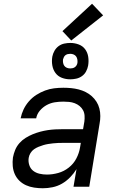

<svg xmlns="http://www.w3.org/2000/svg" viewBox="-20 -996 640 1024"><path d="M208 8Q185 8 162 4.5Q139 1 119 -8Q99 -17 83.5 -32Q68 -47 59 -67Q50 -87 48 -110Q46 -133 49 -156Q53 -177 61 -196.5Q69 -216 83.5 -232.5Q98 -249 116.5 -260.5Q135 -272 154.5 -280Q174 -288 194.5 -293.5Q215 -299 235 -302Q255 -305 275.5 -306Q296 -307 316 -307H423L430 -348Q432 -363 431 -379Q430 -395 423 -408Q416 -421 404.5 -430.5Q393 -440 378.5 -445.5Q364 -451 348.5 -452.5Q333 -454 318 -454Q295 -454 272.5 -450.5Q250 -447 229.5 -436Q209 -425 193 -406.5Q177 -388 173 -365H90Q95 -390 106 -413Q117 -436 134.5 -456Q152 -476 174 -490Q196 -504 220 -513Q244 -522 268.5 -525Q293 -528 318 -528Q339 -528 359.5 -526Q380 -524 399.5 -519Q419 -514 437 -505Q455 -496 469.5 -483Q484 -470 494.5 -453.5Q505 -437 510 -417.5Q515 -398 515 -377Q515 -356 511 -336L456 0H372L388 -94Q374 -71 354 -50.5Q334 -30 310.5 -16.5Q287 -3 260.5 2.5Q234 8 209 8ZM230 -65Q260 -65 290.5 -73.5Q321 -82 346.5 -102Q372 -122 387 -150.5Q402 -179 407 -210L411 -234H316Q303 -234 289.5 -233.5Q276 -233 263 -231.5Q250 -230 237 -228Q224 -226 211 -222Q198 -218 185.5 -213Q173 -208 161.5 -200Q150 -192 142.5 -179.5Q135 -167 133 -154Q130 -135 136 -116Q142 -97 156.5 -85.5Q171 -74 190.5 -69.5Q210 -65 230 -65ZM355 -573Q331 -573 310 -581Q289 -589 276 -606.5Q263 -624 259 -647Q255 -670 259 -694Q262 -710 270.5 -725Q279 -740 292.5 -750Q306 -760 322.5 -763.5Q339 -767 355 -767Q378 -767 399.5 -759Q421 -751 434 -733.5Q447 -716 450.5 -693Q454 -670 450 -646Q447 -630 439 -615Q431 -600 417 -590Q403 -580 386.5 -576.5Q370 -573 355 -573ZM355 -631Q361 -631 367.5 -632.5Q374 -634 379.5 -638Q385 -642 388.5 -648Q392 -654 393 -661Q394 -670 392.5 -679Q391 -688 386 -695Q381 -702 372.5 -705.5Q364 -709 355 -709Q348 -709 341.5 -707.5Q335 -706 329.5 -702Q324 -698 321 -692Q318 -686 316 -679Q315 -670 316.5 -661Q318 -652 323 -645Q328 -638 336.5 -634.5Q345 -631 355 -631ZM360 -780 313 -830 471 -976 530 -914Z"/></svg>

Font: Zed Sans Extended
Style: Italic
Weight: 400
Width: 7
Italic angle: -9°
Designer: Belleve Invis
Foundry: Belleve Invis
Version: Version 1.0.0; ttfautohint (v1.8.4)